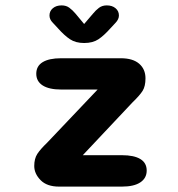

<svg xmlns="http://www.w3.org/2000/svg" viewBox="-20 -692 659 712"><path d="M107 -76.5Q107 -103.5 118.2 -121Q129.5 -138.5 154.5 -162.5L342 -360H206.5Q162 -360 138.2 -375.2Q114.5 -390.5 114.5 -418.5Q114.5 -447 138.2 -461.5Q162 -476 206.5 -476H428Q472.5 -476 496 -455.8Q519.5 -435.5 519.5 -401.5Q519.5 -372 508.8 -355Q498 -338 472.5 -313.5L287 -116.5H432Q477 -116.5 500.5 -102.2Q524 -88 524 -59.5Q524 -31.5 500.5 -15.8Q477 0 432 0H199Q154 0 130.5 -24Q107 -48 107 -76.5ZM409 -608 389.5 -587Q365.5 -560 344.8 -546.2Q324 -532.5 292 -532.5Q260.5 -532.5 239.5 -546.5Q218.5 -560.5 195 -587L175.5 -608Q163.5 -620 163.5 -634.5Q163.5 -651 176 -661.5Q188.5 -672 208.5 -672Q225.5 -672 237.2 -663.2Q249 -654.5 260 -641.5L292 -603L324.5 -641Q335 -654 347 -663Q359 -672 376 -672Q396 -672 408.5 -661.5Q421 -651 421 -634.5Q421 -621 409 -608Z"/></svg>

Font: Sono ExtraLight Monospace
Style: Bold
Weight: 700
Version: Version 2.112